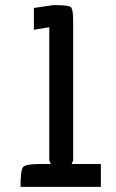

<svg xmlns="http://www.w3.org/2000/svg" viewBox="-20 -728 450 748"><path d="M265 -648V-103L259 -89H373V0H60Q60 -64 69.5 -76.5Q79 -89 132 -89H178L172 -103V-622L112 -612V-697L187 -708H194Q246 -708 255.5 -700.5Q265 -693 265 -648Z"/></svg>

Font: Economica
Style: Bold
Weight: 700
Designer: Vicente Lamonaca
Foundry: Vicente Lamonaca
Version: Version 1.100